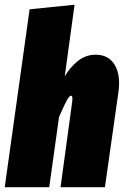

<svg xmlns="http://www.w3.org/2000/svg" viewBox="-33 -783 518 803"><path d="M367.2 -554.2Q421.4 -554.2 447 -511.2Q472.7 -468.3 461.9 -395L405.8 0H220.2L269 -357.9Q272 -382.8 264.2 -382.8Q257.3 -382.8 247.1 -364.5Q236.8 -346.2 213.9 -293.9L172.9 0H-13.2L90.8 -744.1L278.8 -763.2L237.8 -463.9Q259.8 -501.5 292.5 -527.8Q325.2 -554.2 367.2 -554.2Z"/></svg>

Font: Fira Sans Compressed Heavy
Style: Italic
Weight: 900
Width: 3
Italic angle: -8°
Designer: Carrois Corporate & Edenspiekermann AG
Foundry: Carrois Corporate GbR & Edenspiekermann AG
Version: Version 4.203;PS 004.203;hotconv 1.0.88;makeotf.lib2.5.64775